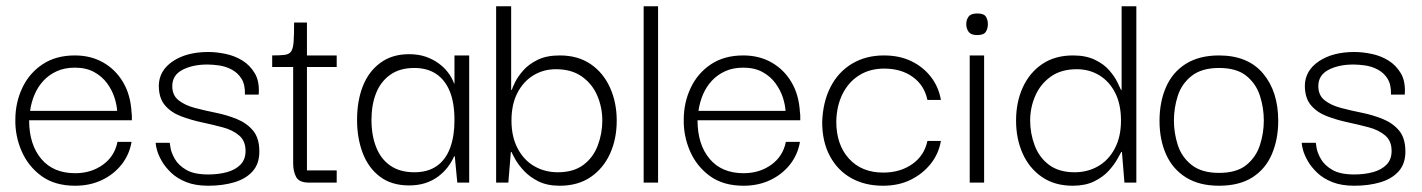

<svg xmlns="http://www.w3.org/2000/svg" viewBox="-20 -583 4540 613"><path d="M220 10Q155 10 112.5 -21Q70 -52 49 -100.5Q28 -149 29 -201Q29 -255 51 -302Q73 -349 115.5 -377.5Q158 -406 219 -406Q270 -406 309.5 -383.5Q349 -361 373 -320.5Q397 -280 400 -224Q401 -219 401 -212Q401 -205 401 -199H73Q73 -122 111.5 -76Q150 -30 220 -30Q271 -30 308.5 -57Q346 -84 355 -130H400Q393 -89 368 -57.5Q343 -26 305 -8Q267 10 220 10ZM76 -229H354Q353 -248 345.5 -271.5Q338 -295 322 -317Q306 -339 280.5 -353Q255 -367 219 -367Q186 -367 161 -355.5Q136 -344 118.5 -325Q101 -306 90.5 -281.5Q80 -257 76 -229Z M645 10Q604 10 575 -1.5Q546 -13 527 -31Q508 -49 497 -68Q486 -87 481.5 -103Q477 -119 477 -127H522Q522 -126 524.5 -110.5Q527 -95 538.5 -75Q550 -55 575 -40.5Q600 -26 645 -26Q678 -26 705 -33.5Q732 -41 748 -57.5Q764 -74 764 -101Q764 -133 743.5 -150.5Q723 -168 691 -176.5Q659 -185 624 -192.5Q589 -200 557.5 -212Q526 -224 506.5 -247Q487 -270 487 -310Q488 -358 532 -387.5Q576 -417 645 -417Q671 -417 700 -411Q729 -405 753.5 -390Q778 -375 793.5 -349Q809 -323 806 -281H762Q763 -312 751.5 -331Q740 -350 720.5 -360.5Q701 -371 680 -374Q659 -377 642 -377Q595 -377 562.5 -360Q530 -343 530 -308Q530 -279 550 -263Q570 -247 602 -238.5Q634 -230 669 -223Q704 -216 736 -203Q768 -190 788 -166Q808 -142 808 -99Q808 -60 786.5 -36Q765 -12 728 -1Q691 10 645 10Z M966 0Q935 0 925.5 -18Q916 -36 916 -61V-377H960V-39H1055V0ZM849 -369V-406Q876 -406 890 -408Q904 -410 910 -419.5Q916 -429 917.5 -450.5Q919 -472 919 -511H960V-406H1055V-369Z M1286 9Q1230 9 1193 -19Q1156 -47 1138 -94.5Q1120 -142 1120 -200Q1120 -261 1138.5 -308Q1157 -355 1194.5 -382.5Q1232 -410 1286 -410Q1316 -410 1339 -402Q1362 -394 1380 -381Q1398 -368 1410.5 -351.5Q1423 -335 1430 -316H1431V-406H1478V0H1440L1432 -84H1430Q1422 -66 1409.5 -49.5Q1397 -33 1379 -19.5Q1361 -6 1338 1.5Q1315 9 1286 9ZM1303 -33Q1346 -33 1374.5 -53Q1403 -73 1417 -110.5Q1431 -148 1431 -199Q1431 -255 1416 -291.5Q1401 -328 1372.5 -347Q1344 -366 1303 -366Q1256 -366 1225.5 -344Q1195 -322 1180.5 -285Q1166 -248 1166 -200Q1166 -151 1181 -113Q1196 -75 1226.5 -54Q1257 -33 1303 -33Z M1767 10Q1727 10 1699 -4Q1671 -18 1652.5 -38Q1634 -58 1624.5 -75.5Q1615 -93 1613 -98H1611L1603 0H1564V-563H1612V-296H1614Q1616 -303 1624.5 -320.5Q1633 -338 1650.5 -358Q1668 -378 1696.5 -392Q1725 -406 1767 -406Q1825 -406 1865.5 -378.5Q1906 -351 1927.5 -303.5Q1949 -256 1949 -198Q1949 -139 1927.5 -92Q1906 -45 1865.5 -17.5Q1825 10 1767 10ZM1761 -33Q1811 -33 1842.5 -56.5Q1874 -80 1888.5 -118.5Q1903 -157 1903 -198Q1903 -240 1887 -277.5Q1871 -315 1838 -338.5Q1805 -362 1755 -362Q1715 -362 1683 -342.5Q1651 -323 1632 -286.5Q1613 -250 1613 -198Q1613 -146 1633 -108.5Q1653 -71 1686.5 -52Q1720 -33 1761 -33Z M2035 0V-563H2081V0Z M2354 10Q2289 10 2246.5 -21Q2204 -52 2183 -100.5Q2162 -149 2163 -201Q2163 -255 2185 -302Q2207 -349 2249.5 -377.5Q2292 -406 2353 -406Q2404 -406 2443.5 -383.5Q2483 -361 2507 -320.5Q2531 -280 2534 -224Q2535 -219 2535 -212Q2535 -205 2535 -199H2207Q2207 -122 2245.5 -76Q2284 -30 2354 -30Q2405 -30 2442.5 -57Q2480 -84 2489 -130H2534Q2527 -89 2502 -57.5Q2477 -26 2439 -8Q2401 10 2354 10ZM2210 -229H2488Q2487 -248 2479.5 -271.5Q2472 -295 2456 -317Q2440 -339 2414.5 -353Q2389 -367 2353 -367Q2320 -367 2295 -355.5Q2270 -344 2252.5 -325Q2235 -306 2224.5 -281.5Q2214 -257 2210 -229Z M2799 10Q2742 10 2698.5 -14Q2655 -38 2630 -84Q2605 -130 2605 -193Q2607 -257 2631.5 -305Q2656 -353 2700 -379.5Q2744 -406 2802 -406Q2852 -406 2890 -387.5Q2928 -369 2952.5 -337Q2977 -305 2984 -264H2941Q2931 -311 2894 -337.5Q2857 -364 2803 -364Q2757 -364 2723 -342.5Q2689 -321 2670 -283Q2651 -245 2650 -195Q2650 -121 2690.5 -76.5Q2731 -32 2800 -32Q2854 -32 2892.5 -59Q2931 -86 2941 -133H2984Q2977 -92 2951.5 -60Q2926 -28 2887.5 -9Q2849 10 2799 10Z M3076 0V-406H3122V0ZM3100 -471Q3080 -471 3072.5 -481.5Q3065 -492 3065 -506Q3065 -520 3072.5 -530Q3080 -540 3100 -540Q3121 -540 3127.5 -530Q3134 -520 3134 -506Q3134 -492 3127.5 -481.5Q3121 -471 3100 -471Z M3405 10Q3347 10 3306.5 -18Q3266 -46 3245 -93Q3224 -140 3224 -198Q3224 -257 3245.5 -304Q3267 -351 3307.5 -378.5Q3348 -406 3406 -406Q3447 -406 3476 -392Q3505 -378 3522 -358Q3539 -338 3547.5 -320.5Q3556 -303 3559 -296H3561V-563H3608V0H3570L3562 -98H3560Q3557 -93 3547.5 -75.5Q3538 -58 3520 -38Q3502 -18 3473.5 -4Q3445 10 3405 10ZM3411 -33Q3452 -33 3485.5 -52Q3519 -71 3539 -108.5Q3559 -146 3559 -198Q3559 -250 3540.5 -286.5Q3522 -323 3490 -342.5Q3458 -362 3418 -362Q3368 -362 3335 -338.5Q3302 -315 3285.5 -277.5Q3269 -240 3269 -198Q3269 -157 3283.5 -118.5Q3298 -80 3329.5 -56.5Q3361 -33 3411 -33Z M3872 10Q3809 10 3766.5 -16.5Q3724 -43 3703 -90Q3682 -137 3682 -197Q3682 -258 3703 -305.5Q3724 -353 3766.5 -379.5Q3809 -406 3872 -406Q3964 -406 4012.5 -348.5Q4061 -291 4061 -197Q4061 -139 4041 -91.5Q4021 -44 3979 -17Q3937 10 3872 10ZM3872 -31Q3928 -31 3959 -56Q3990 -81 4002.5 -119.5Q4015 -158 4015 -198Q4015 -239 4002.5 -277.5Q3990 -316 3959 -341Q3928 -366 3872 -366Q3817 -366 3785 -341Q3753 -316 3740.5 -277.5Q3728 -239 3728 -198Q3728 -158 3740.5 -119.5Q3753 -81 3785 -56Q3817 -31 3872 -31Z M4304 10Q4263 10 4234 -1.5Q4205 -13 4186 -31Q4167 -49 4156 -68Q4145 -87 4140.5 -103Q4136 -119 4136 -127H4181Q4181 -126 4183.5 -110.5Q4186 -95 4197.5 -75Q4209 -55 4234 -40.5Q4259 -26 4304 -26Q4337 -26 4364 -33.5Q4391 -41 4407 -57.5Q4423 -74 4423 -101Q4423 -133 4402.5 -150.5Q4382 -168 4350 -176.5Q4318 -185 4283 -192.5Q4248 -200 4216.5 -212Q4185 -224 4165.5 -247Q4146 -270 4146 -310Q4147 -358 4191 -387.5Q4235 -417 4304 -417Q4330 -417 4359 -411Q4388 -405 4412.5 -390Q4437 -375 4452.5 -349Q4468 -323 4465 -281H4421Q4422 -312 4410.5 -331Q4399 -350 4379.5 -360.5Q4360 -371 4339 -374Q4318 -377 4301 -377Q4254 -377 4221.5 -360Q4189 -343 4189 -308Q4189 -279 4209 -263Q4229 -247 4261 -238.5Q4293 -230 4328 -223Q4363 -216 4395 -203Q4427 -190 4447 -166Q4467 -142 4467 -99Q4467 -60 4445.5 -36Q4424 -12 4387 -1Q4350 10 4304 10Z"/></svg>

Font: Darker Grotesque Light
Style: Regular
Weight: 400
Version: Version 1.000;gftools[0.9.28]